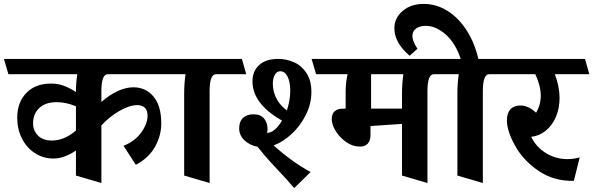

<svg xmlns="http://www.w3.org/2000/svg" viewBox="-40 -881 3031 981"><path d="M784 -251Q784 -187 751.5 -130Q719 -73 654 -39L591 -136Q649 -159 681.5 -204Q714 -249 714 -290Q714 -317 700 -330.5Q686 -344 662 -344Q623 -344 571.5 -315Q520 -286 478 -240V54L348 16V-112Q288 -71 233 -71Q181 -71 138.5 -98.5Q96 -126 72 -173.5Q48 -221 48 -280Q48 -358 94.5 -406Q141 -454 220 -454Q257 -454 287 -442.5Q317 -431 348 -411Q348 -458 355 -502H3L-20 -580H809L831 -502H511Q478 -502 478 -415V-360Q520 -397 562 -416Q604 -435 641 -435Q705 -435 744.5 -387.5Q784 -340 784 -251ZM348 -214V-338Q297 -359 250 -359Q192 -359 160.5 -329Q129 -299 129 -251Q129 -214 154 -188.5Q179 -163 225 -163Q289 -163 348 -214Z M1064 -502Q1031 -502 1031 -415V54L901 16V-404Q901 -455 908 -502H814L791 -580H1120L1142 -502Z M1125 -502 1102 -580H1196L1218 -502ZM1358 -138Q1450 -55 1547 -2L1463 80Q1430 40 1382 -10Q1375 -17 1342 -53Q1309 -89 1276 -131Q1235 -139 1208.5 -164.5Q1182 -190 1182 -225Q1182 -260 1201.5 -278.5Q1221 -297 1255 -297Q1292 -297 1309.5 -275Q1327 -253 1327 -222Q1327 -216 1325 -202Q1344 -202 1364 -219Q1384 -236 1401 -265Q1250 -350 1250 -466Q1250 -517 1284 -548.5Q1318 -580 1381 -580Q1424 -580 1463 -562.5Q1502 -545 1526.5 -507Q1551 -469 1551 -411Q1551 -350 1522.5 -293.5Q1494 -237 1449.5 -196Q1405 -155 1358 -138ZM1575 -502 1552 -580H1646L1668 -502ZM1426 -317Q1443 -370 1443 -417Q1443 -463 1429 -490Q1415 -517 1392 -517Q1374 -517 1364 -498.5Q1354 -480 1354 -454Q1354 -413 1372.5 -377.5Q1391 -342 1426 -317Z M2177 -502Q2144 -502 2144 -415V54L2014 16V-248L1853 -237V-193Q1853 -132 1798 -132Q1762 -132 1729 -155Q1696 -178 1675.5 -211Q1655 -244 1655 -273Q1655 -326 1715 -326H1726V-412Q1726 -459 1736 -502H1651L1628 -580H2215L2237 -502ZM2021 -502H1856V-326H2014V-404Q2014 -455 2021 -502Z M2460 -502Q2427 -502 2427 -415V54L2297 16V-404Q2297 -455 2304 -502H2210L2187 -580H2314Q2286 -663 2236 -706Q2186 -749 2135 -749Q2106 -749 2086.5 -735.5Q2067 -722 2067 -697Q2067 -670 2093 -632L2053 -596Q1975 -663 1975 -736Q1975 -789 2017 -825Q2059 -861 2125 -861Q2189 -861 2245.5 -826Q2302 -791 2343.5 -727Q2385 -663 2404 -580H2516L2538 -502Z M2859 -68Q2891 -68 2922 -77L2892 43Q2789 45 2711 -8.5Q2633 -62 2591.5 -137Q2550 -212 2550 -266Q2550 -303 2568 -322.5Q2586 -342 2619 -342Q2640 -342 2661 -332Q2682 -322 2699 -305Q2723 -345 2723 -392Q2723 -442 2695 -502H2521L2498 -580H2949L2971 -502H2795Q2819 -438 2819 -381Q2819 -327 2800 -283Q2781 -239 2747.5 -212.5Q2714 -186 2674 -182Q2699 -130 2749 -99Q2799 -68 2859 -68Z"/></svg>

Font: Sumana
Style: Bold
Weight: 700
Designer: Cyreal, Alexei Vanyashin (Devanagari), Olga Karpushina (Latin)
Foundry: Cyreal
Version: Version 1.015;PS 001.015;hotconv 1.0.70;makeotf.lib2.5.58329